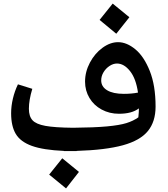

<svg xmlns="http://www.w3.org/2000/svg" viewBox="-20 -826 939 1070"><path d="M407 15V16H375H336V15Q221 10 157.5 -13Q94 -36 68 -79.5Q42 -123 42 -195Q42 -235 52 -277Q62 -319 80 -356L160 -331Q141 -268 141 -220Q141 -178 161 -156Q181 -134 233 -124.5Q285 -115 387 -114Q505 -115 575.5 -121.5Q646 -128 684.5 -140Q723 -152 751 -172Q753 -189 753.5 -201.5Q754 -214 754 -222Q715 -192 643 -192Q590 -192 546.5 -215.5Q503 -239 478.5 -280Q454 -321 454 -371Q454 -426 481 -477Q508 -528 551 -559.5Q594 -591 638 -591Q686 -591 734 -551.5Q782 -512 814.5 -431Q847 -350 847 -232Q847 -148 804 -95.5Q761 -43 665 -16.5Q569 10 407 15ZM670 -303Q714 -303 749 -310Q738 -388 704.5 -430Q671 -472 632 -472Q611 -472 590.5 -458.5Q570 -445 557 -423.5Q544 -402 544 -378Q544 -343 577 -323Q610 -303 670 -303ZM535 -715 608 -806 701 -730 628 -638ZM254 147 327 56 420 132 348 224Z"/></svg>

Font: FiraGO Medium
Style: Italic
Weight: 500
Italic angle: -8°
Designer: bBox Type GmbH
Foundry: bBox Type GmbH
Version: Version 1.001